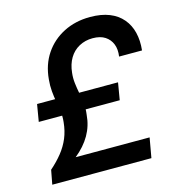

<svg xmlns="http://www.w3.org/2000/svg" viewBox="-106 -805 835 898"><g transform="rotate(-15 311.5 -356.0)"><path d="M37 0 50 -69Q83 -98 107 -128Q131 -158 145.5 -192.5Q160 -227 164 -269Q167 -296 163.5 -321Q160 -346 155.5 -370.5Q151 -395 148.5 -422.5Q146 -450 149 -480Q155 -550 190 -602Q225 -654 282 -683Q339 -712 410 -712Q464 -712 503 -696.5Q542 -681 566.5 -652Q591 -623 600.5 -584Q610 -545 605 -498H494Q499 -532 489 -557.5Q479 -583 456 -598Q433 -613 396 -613Q360 -613 330.5 -597Q301 -581 283.5 -551.5Q266 -522 262 -482Q259 -457 262 -431.5Q265 -406 270 -380.5Q275 -355 278 -328.5Q281 -302 277 -274Q273 -222 247.5 -177.5Q222 -133 176 -96H534L517 0ZM52 -300 66 -383H458L444 -300Z"/></g></svg>

Font: DM Sans 12pt SemiBold
Style: Italic
Weight: 600
Italic angle: -10°
Version: Version 4.004;gftools[0.9.30]